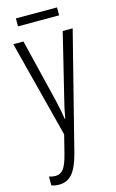

<svg xmlns="http://www.w3.org/2000/svg" viewBox="-135 -712 610 1006"><g transform="rotate(-15 170.0 -209.0)"><path d="M55 241Q33 241 14 234V186Q31 192 48 192Q76 192 92.5 170Q109 148 123 93L148 -7L13 -532H68L152 -187Q161 -148 165 -127Q169 -106 172 -85H175Q180 -114 185 -138Q190 -162 197 -188L281 -532H335L174 103Q155 176 127.5 208.5Q100 241 55 241ZM284 -659V-616H61V-659Z"/></g></svg>

Font: Noto Sans ExtraCondensed Light
Style: Regular
Weight: 300
Width: 2
Designer: Monotype Design Team
Foundry: Monotype Imaging Inc.
Version: Version 2.013; ttfautohint (v1.8.4.7-5d5b)